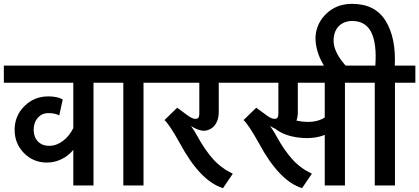

<svg xmlns="http://www.w3.org/2000/svg" viewBox="-47 -963 2179 998"><path d="M544 -622V-533H439V1H334V-184Q310 -154 273.5 -136Q237 -118 197 -118Q126 -118 77.5 -167.5Q29 -217 29 -288Q29 -361 80 -411.5Q131 -462 204 -462Q252 -462 279 -446L261 -363Q240 -375 204 -375Q171 -375 149.5 -350.5Q128 -326 128 -288Q128 -251 150 -228Q172 -205 208 -205Q246 -205 279.5 -230Q313 -255 334 -297V-533H-27V-622Z M804 -622V-533H699V1H594V-533H489V-622Z M1214 -622V-533H1090V-378Q1090 -345 1074.5 -319Q1059 -293 1027 -285Q995 -277 946 -308Q968 -276 979 -255Q1019 -182 1061.5 -135Q1104 -88 1163 -60L1112 15Q993 -22 887 -220Q834 -315 808 -339L874 -403L930 -362Q951 -347 965 -345.5Q979 -344 984 -351Q989 -358 989 -371V-533H749V-622Z M1851 -622V-533H1746V1H1641V-262Q1585 -239 1509 -247.5Q1433 -256 1386 -292V-293Q1377 -296 1357 -308Q1379 -276 1390 -255Q1430 -182 1472.5 -135Q1515 -88 1574 -60L1523 15Q1404 -22 1298 -220Q1245 -315 1219 -339L1285 -403L1341 -362Q1362 -347 1376 -345.5Q1390 -344 1395 -351Q1400 -358 1400 -371V-533H1160V-622ZM1494 -336Q1586 -317 1641 -352V-533H1501V-378Q1501 -356 1494 -336Z M1904 -622Q1912 -738 1882.5 -796Q1853 -854 1783 -854Q1753 -854 1729.5 -839.5Q1706 -825 1695.5 -799Q1685 -773 1687.5 -740.5Q1690 -708 1714.5 -668Q1739 -628 1783 -590L1705 -543Q1635 -606 1609 -679Q1583 -752 1599 -809Q1615 -866 1664 -904.5Q1713 -943 1783 -943Q1903 -943 1957.5 -854.5Q2012 -766 2005 -622H2112V-533H2006V1H1901V-533H1806V-622Z"/></svg>

Font: LT Superior Semi-bold
Style: Regular
Weight: 600
Designer: Daniel Lyons
Foundry: LyonsType
Version: Version 1.0